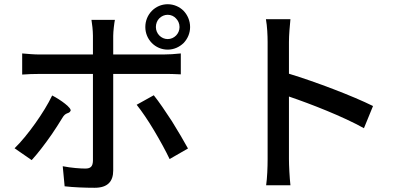

<svg xmlns="http://www.w3.org/2000/svg" viewBox="-20 -856 1920 909"><path d="M734 -769C745 -780 759 -786 774 -786C790 -786 804 -779 813 -769C823 -759 830 -745 830 -728C830 -697 805 -671 774 -671C743 -671 718 -697 718 -728C718 -744 724 -759 734 -769ZM849 -805C830 -824 803 -836 774 -836C715 -836 668 -788 668 -728C668 -669 715 -621 774 -621C803 -621 829 -633 849 -652C868 -672 880 -698 880 -728C880 -758 868 -785 849 -805ZM147 -272C115 -227 80 -184 49 -154L130 -98C156 -126 191 -171 225 -220C242 -245 259 -271 274 -296C292 -328 305 -314 314 -331C321 -344 268 -383 227 -404C208 -364 179 -317 147 -272ZM794 -282C764 -328 733 -374 708 -405L627 -360C651 -330 681 -286 709 -239C737 -192 764 -143 783 -103L870 -153C851 -188 823 -235 794 -282ZM294 -506H420V-502C420 -456 420 -139 420 -94C419 -68 409 -58 384 -58C360 -58 318 -61 277 -69L286 26C328 31 384 33 428 33C490 33 516 3 516 -49C516 -122 516 -423 516 -502V-506H753C776 -506 808 -506 836 -504V-603C811 -600 776 -598 752 -598H516V-686C516 -708 521 -748 524 -762H413C416 -746 420 -710 420 -687V-598H294H168C139 -598 111 -601 85 -603V-503C110 -505 140 -506 169 -506Z M1348 -250V-399C1451 -364 1605 -304 1703 -249L1746 -354C1652 -401 1473 -469 1348 -507V-657C1348 -691 1352 -733 1355 -765H1239C1245 -732 1247 -688 1247 -657C1247 -577 1247 -164 1247 -102C1247 -65 1245 -13 1240 21H1297H1355C1351 -14 1348 -73 1348 -102Z"/></svg>

Font: GenSekiGothic2 TW M
Style: Regular
Weight: 500
Version: Version 2.100;PS 2.1;hotconv 16.6.51;makeotf.lib2.5.65220 DE